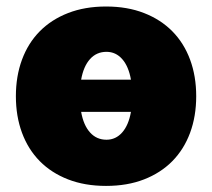

<svg xmlns="http://www.w3.org/2000/svg" viewBox="-20 -573 665 602"><path d="M312.5 -552.6Q379.3 -552.6 431.6 -532.1Q484 -511.7 520.4 -474.8Q556.8 -437.9 576 -386Q595.2 -334.2 595.2 -271.3Q595.2 -208.5 576 -156.6Q556.8 -104.8 520.4 -67.8Q484 -30.9 431.6 -10.5Q379.3 9.9 312.5 9.9Q246.1 9.9 193.5 -10.5Q141 -30.9 104.6 -67.8Q68.2 -104.8 49 -156.6Q29.8 -208.5 29.8 -271.3Q29.8 -334.2 49 -386Q68.2 -437.9 104.6 -474.8Q141 -511.7 193.5 -532.1Q246.1 -552.6 312.5 -552.6ZM234.4 -222.3Q241.8 -180.4 262.3 -157.7Q282.7 -134.9 313.9 -134.9Q343 -134.9 363.1 -157.7Q383.2 -180.4 390.6 -222.3ZM234.4 -323.2H390.6Q383.2 -365.1 363.1 -387.8Q343 -410.5 313.9 -410.5Q282.7 -410.5 262.3 -387.8Q241.8 -365.1 234.4 -323.2Z"/></svg>

Font: Inter P Black
Style: Regular
Weight: 900
Designer: Rasmus Andersson
Foundry: rsms
Version: Version 3.018;git-588b23468